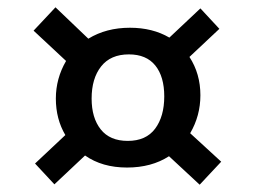

<svg xmlns="http://www.w3.org/2000/svg" viewBox="-20 -564 700 526"><path d="M586 -121 527 -58 443 -136Q395 -105 328 -105Q260 -105 213 -138L129 -59L76 -116L159 -194Q133 -238 133 -294Q133 -349 161 -397L72 -480L132 -544L222 -458Q271 -488 336 -488Q398 -488 444 -461L529 -541L581 -485L499 -408Q529 -362 529 -303Q529 -247 501 -199ZM430 -300Q430 -354 405.5 -384.5Q381 -415 333 -415Q283 -415 257 -382Q231 -349 231 -294Q231 -241 256 -209.5Q281 -178 330 -178Q380 -178 405 -211.5Q430 -245 430 -300Z"/></svg>

Font: Bitter Pro SemiBold
Style: Regular
Weight: 600
Designer: Sol Matas, and Bitter project Authors
Foundry: Sol Matas
Version: Version 1.010